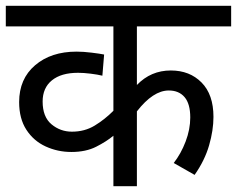

<svg xmlns="http://www.w3.org/2000/svg" viewBox="-20 -642 817 662"><path d="M777 -551H452V-349Q500 -399 569 -399Q634 -399 675 -357.5Q716 -316 716 -239Q716 -193 701 -141Q686 -89 651 -39L579 -80Q604 -112 620 -154Q636 -196 636 -237Q636 -284 616.5 -307Q597 -330 562 -330Q508 -330 452 -258V0H371V-174Q347 -154 311.5 -136Q276 -118 226 -118Q179 -118 137.5 -137Q96 -156 71 -194.5Q46 -233 46 -290Q46 -370 101 -417Q156 -464 244 -464Q267 -464 295.5 -460.5Q324 -457 339 -454L333 -381Q317 -385 292.5 -388Q268 -391 249 -391Q191 -391 159 -365Q127 -339 127 -292Q127 -239 157.5 -213.5Q188 -188 228 -188Q272 -188 306.5 -209Q341 -230 371 -260V-551H0V-622H777Z"/></svg>

Font: Go Noto Kurrent-Regular
Style: Regular
Weight: 400
Designer: Monotype Design Team
Foundry: Monotype Imaging Inc.
Version: Version 2.012; ttfautohint (v1.8.4.7-5d5b)